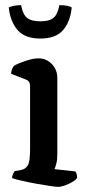

<svg xmlns="http://www.w3.org/2000/svg" viewBox="-20 -727 333 747"><path d="M206 0Q198 0 174 -3.5Q150 -7 120 -12.5Q90 -18 64 -24Q38 -30 27 -34Q27 -42 30.5 -49.5Q34 -57 37 -61L63 -66Q79 -69 88 -83.5Q97 -98 97 -146V-392Q97 -411 82 -417L23 -440Q24 -452 28 -460.5Q32 -469 36 -472Q52 -481 80.5 -490.5Q109 -500 130 -500Q160 -500 181.5 -478Q203 -456 203 -423V-126Q203 -105 199 -90Q195 -75 192 -69L273 -60Q276 -57 278 -50.5Q280 -44 280 -35Q275 -27 261.5 -19Q248 -11 232.5 -5.5Q217 0 206 0ZM137 -577Q77 -577 48.5 -610Q20 -643 14 -698Q19 -701 32.5 -704Q46 -707 62 -707Q69 -670 86 -657Q103 -644 137 -644Q171 -644 187.5 -657Q204 -670 211 -707Q231 -707 243 -704Q255 -701 259 -698Q254 -643 225.5 -610Q197 -577 137 -577Z"/></svg>

Font: Texturina 72pt SemiBold
Style: Regular
Weight: 600
Designer: Guillermo Torres Carreño
Foundry: Omnibus-Type
Version: Version 1.002; ttfautohint (v1.8.3)